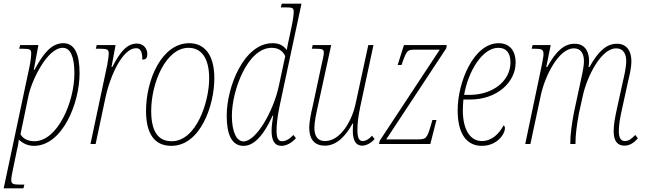

<svg xmlns="http://www.w3.org/2000/svg" viewBox="-46 -780 3498 1040"><path d="M114 -420 -26 240H81L86 220H65C23 220 15 216 15 193C15 181 21 153 25 133L47 27C52 9 54 -8 56 -24C75 -5 103 10 138 10C292 10 385 -221 385 -383C385 -490 357 -546 297 -546C235 -546 190 -494 141 -402H137L162 -536H63L58 -516H77C118 -516 123 -511 123 -491C123 -478 120 -447 114 -420ZM140 -15C105 -15 78 -29 65 -53L109 -265C126 -343 209 -521 294 -521C335 -521 357 -474 357 -382C357 -228 266 -15 140 -15Z M535 -429 444 0H472L525 -250C552 -376 620 -519 691 -519C712 -519 725 -505 725 -457C746 -457 752 -468 752 -487C752 -517 731 -544 696 -544C642 -544 606 -501 562 -417H558L580 -536H478L473 -516H493C536 -516 543 -512 543 -490C543 -474 538 -448 535 -429Z M882 10C1039 10 1115 -208 1115 -356C1115 -491 1056 -546 979 -546C830 -546 745 -348 745 -179C745 -57 790 10 882 10ZM884 -15C820 -15 773 -55 773 -179C773 -332 853 -521 975 -521C1041 -521 1087 -471 1087 -355C1087 -229 1018 -15 884 -15Z M1273 10C1322 10 1374 -30 1431 -154H1434C1430 -127 1425 -98 1425 -73C1425 -19 1441 10 1479 10C1502 10 1534 -4 1557 -32L1543 -49C1519 -23 1498 -15 1481 -15C1459 -15 1452 -37 1452 -73C1452 -109 1458 -154 1468 -203L1587 -760H1480L1475 -740H1503C1540 -740 1545 -736 1545 -714C1545 -702 1541 -676 1537 -653L1522 -581C1517 -557 1511 -533 1507 -509C1489 -534 1466 -546 1430 -546C1276 -546 1182 -311 1182 -153C1182 -52 1209 10 1273 10ZM1273 -14C1237 -14 1210 -62 1210 -153C1210 -287 1293 -521 1426 -521C1458 -521 1485 -507 1499 -476L1464 -313C1435 -178 1342 -14 1273 -14Z M1916 9C1936 9 1964 -4 1983 -27L1969 -45C1954 -27 1935 -16 1919 -16C1900 -16 1890 -31 1890 -76C1890 -110 1894 -147 1905 -200L1977 -536H1949L1881 -222C1861 -125 1798 -16 1715 -16C1674 -16 1657 -42 1657 -89C1657 -117 1666 -162 1676 -206L1748 -536H1648L1643 -516H1660C1701 -516 1708 -513 1708 -494C1708 -483 1703 -459 1694 -421L1648 -206C1638 -165 1629 -117 1629 -89C1629 -32 1652 9 1714 9C1778 9 1826 -43 1864 -111H1867C1866 -97 1865 -83 1865 -71C1865 -20 1881 9 1916 9Z M2007 0H2285L2318 -130H2296L2287 -98C2266 -30 2263 -25 2213 -25H2046L2371 -518L2374 -536H2142L2108 -428H2129L2137 -451C2159 -509 2162 -511 2207 -511H2336L2011 -18Z M2564 10C2646 10 2689 -53 2689 -86C2689 -94 2686 -99 2681 -100C2658 -56 2618 -16 2564 -16C2503 -16 2461 -74 2461 -183C2461 -198 2463 -227 2464 -241H2502C2644 -241 2747 -333 2747 -441C2747 -507 2713 -546 2655 -546C2519 -546 2433 -334 2433 -183C2433 -50 2485 10 2564 10ZM2497 -266H2468C2489 -390 2565 -521 2653 -521C2695 -521 2719 -495 2719 -442C2719 -341 2623 -266 2497 -266Z M3337 9C3364 9 3388 -6 3409 -31L3395 -49C3377 -30 3360 -16 3339 -16C3318 -16 3306 -31 3306 -69C3306 -105 3313 -144 3323 -188L3356 -339C3363 -368 3374 -411 3374 -449C3374 -498 3353 -543 3296 -543C3242 -543 3197 -507 3147 -417H3142C3144 -428 3145 -439 3145 -449C3145 -498 3124 -543 3067 -543C3012 -543 2968 -507 2918 -417H2913L2937 -536H2839L2834 -516H2848C2890 -516 2898 -512 2898 -485C2898 -474 2892 -448 2889 -429L2799 0H2827L2883 -262C2906 -371 2981 -518 3062 -518C3107 -518 3117 -480 3117 -449C3117 -414 3104 -364 3099 -339L3062 -167C3051 -105 3043 -54 3043 0H3071C3071 -54 3079 -105 3090 -167L3112 -266C3135 -367 3210 -518 3291 -518C3336 -518 3346 -480 3346 -449C3346 -414 3334 -364 3328 -339L3295 -188C3285 -142 3278 -105 3278 -69C3278 -13 3301 9 3337 9Z"/></svg>

Font: Noto Serif Condensed Thin
Style: Italic
Weight: 100
Width: 3
Italic angle: -12°
Designer: Monotype Design Team
Foundry: Monotype Imaging Inc.
Version: Version 2.013